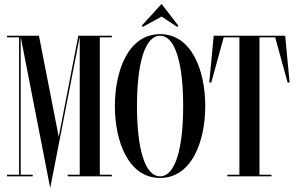

<svg xmlns="http://www.w3.org/2000/svg" viewBox="-20 -878 1477 956"><path d="M537 -692V-700H370L272.5 -196.5L174 -700H15V-692H75V-8H15V0H143V-8H83V-692H83.6L230 58L241.9 -3H242L376.4 -692H377V-8H317V0H537V-8H477V-692Z M862.5 -744 868 -750 784.5 -858.5 685.5 -750 691 -744 784.5 -795.5ZM777 -708C619 -708 552 -526 552 -350C552 -174 619 8 777 8C935 8 1002 -174 1002 -350C1002 -526 935 -708 777 -708ZM777 0C700 0 662 -142 662 -350C662 -558 700 -700 777 -700C854 -700 892 -558 892 -350C892 -142 854 0 777 0Z M1400 -700H1044L1022 -467H1032L1093.8 -692H1172V-8H1112V0H1332V-8H1272V-692H1350.2L1412 -467H1422Z"/></svg>

Font: Picaflor 48 pt
Style: Regular
Weight: 400
Designer: Ariel Martín Pérez
Foundry: Tunera Type Foundry
Version: Version 1.000;hotconv 1.0.109;makeotfexe 2.5.65596